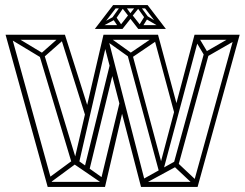

<svg xmlns="http://www.w3.org/2000/svg" viewBox="-20 -737 967 757"><path d="M168 0 2 -600H24L190 0ZM8 -580 2 -600H236L241 -580ZM320 -269 216 -600H236L334 -291ZM272 -101 388 -600H408L291 -92ZM168 0V-20H394V0ZM264 -90 132 -530H152L283 -99ZM394 0H371L454 -343L467 -313ZM149 -508 138 -523 224 -599 235 -584ZM174 -14 163 -29 273 -110 284 -95ZM383 -14 266 -94 277 -112 394 -29ZM536 0 389 -567 405 -590 557 0ZM759 0H739L905 -600H925ZM543 0V-20H757V0ZM683 -84 665 -93 786 -533H806ZM743 -9 660 -87 674 -101 758 -22ZM394 -580 388 -600H595L600 -580ZM673 -270 584 -600H603L683 -303ZM604 -60 747 -600H767L624 -66ZM607 -60 480 -530H500L624 -68ZM751 -580 758 -600H915L909 -580ZM497 -508 486 -523 592 -595 603 -580ZM797 -514 786 -530 899 -595 910 -579ZM148 -506 22 -582 33 -597 159 -521ZM494 -508 393 -580 404 -595 505 -523ZM788 -514 748 -581 759 -597 799 -530ZM331 -61 312 -71 415 -490 429 -463ZM678 -82 549 -12 539 -28 670 -101ZM614 -623 542 -717H562L634 -623ZM368 -623 374 -638H456V-623ZM354 -623 426 -717H446L374 -623ZM379 -631 375 -642 431 -673 437 -662ZM451 -624 428 -658 440 -667 461 -636ZM443 -623 487 -679 497 -666 463 -623ZM494 -664 462 -705 471 -717 494 -685ZM525 -623 491 -667 501 -679 545 -623ZM431 -704V-717H502V-704ZM485 -704V-717H556V-704ZM532 -623V-638H614L620 -623ZM537 -624 528 -637 549 -671 560 -661ZM418 -661 458 -717H474L435 -660ZM494 -664V-685L519 -717L527 -705ZM555 -660 514 -717H530L571 -661ZM609 -631 551 -665 557 -676 613 -642Z"/></svg>

Font: Octagon Variable
Style: Regular
Weight: 400
Designer: Alexander Royter, Emma Schmalisch, Felix Willnauer, Friederike Temme, Greta Wachholz, Jason Tsiakas, Julia Baskal, Julia
Foundry: Type Design @ HAW Hamburg
Version: Version 1.000